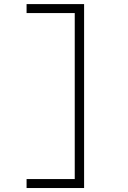

<svg xmlns="http://www.w3.org/2000/svg" viewBox="-20 -818 626 942"><path d="M110.4 104.5V60.5H346.7V-753.9H110.4V-797.9H392.6V104.5Z"/></svg>

Font: Cascadia Code ExtraLight
Style: Regular
Weight: 200
Monospace: yes
Designer: Aaron Bell
Foundry: Saja Typeworks
Version: Version 2407.024; ttfautohint (v1.8.4)